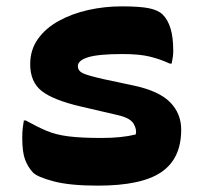

<svg xmlns="http://www.w3.org/2000/svg" viewBox="-20 -572 640 604"><path d="M300 -138Q363 -138 407 -149Q411 -164 400.5 -182.5Q390 -201 350 -210L234 -237Q148 -257 111.5 -285.5Q75 -314 75 -370Q75 -415 99 -449Q123 -483 164.5 -506Q206 -529 257.5 -540.5Q309 -552 363 -552Q420 -552 449 -546Q478 -540 492 -526Q508 -510 516.5 -482.5Q525 -455 525 -411Q525 -401 523.5 -391.5Q522 -382 520 -372H514Q484 -386 451 -394Q418 -402 366 -402Q290 -402 257.5 -392Q225 -382 225 -364Q225 -349 241 -341.5Q257 -334 306 -323L400 -303Q480 -286 515 -250.5Q550 -215 550 -164Q550 -73 487.5 -30.5Q425 12 288 12Q200 12 149 -1.5Q98 -15 84 -29Q68 -46 59 -69.5Q50 -93 50 -139Q50 -156 51.5 -169Q53 -182 55 -193H61Q97 -173 126.5 -160.5Q156 -148 196 -143Q236 -138 300 -138Z"/></svg>

Font: Recursive Mn Csl St XBd
Style: Regular
Weight: 800
Monospace: yes
Version: Version 1.079;hotconv 1.0.112;makeotfexe 2.5.65598; ttfautoh